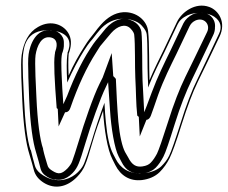

<svg xmlns="http://www.w3.org/2000/svg" viewBox="-20 -606 820 691"><path d="M223 0C203 20 191 23 169 9C149 -3 152 -11 146 -28C145 -32 140 -46 135 -69V-71C124 -102 115 -166 111 -257C110 -281 104 -382 108 -408C113 -440 129 -479 164 -471C182 -467 190 -450 179 -421C178 -419 178 -417 178 -415L177 -409C173 -380 176 -320 184 -217C184 -217 221 -183 233 -217C261 -298 292 -364 326 -417C335 -431 340 -440 344 -444C358 -460 365 -470 380 -487C402 -512 431 -523 450 -503C460 -493 463 -484 463 -481C467 -448 465 -364 467 -326C470 -273 469 -236 474 -190C474 -190 510 -155 523 -190C529 -205 537 -230 549 -264C569 -320 594 -369 615 -412L662 -511C667 -521 673 -527 683 -532C714 -546 739 -518 725 -490C693 -423 667 -370 647 -329C626 -286 605 -232 585 -168C565 -105 551 -65 545 -53C538 -40 531 -29 522 -20C516 -14 507 -9 492 -7C470 -4 455 -12 441 -40L430 -59C420 -78 411 -116 406 -168C402 -214 399 -274 397 -322C397 -322 367 -363 349 -326C347 -323 344 -315 338 -304C316 -260 282 -161 265 -103C253 -63 244 -37 240 -26C237 -17 231 -9 223 0ZM257 31C270 18 281 2 287 -14C293 -28 301 -54 313 -95C324 -133 337 -170 351 -207C355 -142 366 -68 385 -32L395 -12C414 26 447 47 491 42C515 39 538 30 555 13C569 -1 581 -18 590 -36C600 -56 614 -95 634 -159C654 -222 673 -273 692 -312C712 -353 739 -408 770 -474C795 -525 767 -569 733 -581C684 -599 634 -563 617 -527L570 -428C556 -399 533 -354 518 -317C516 -362 518 -453 513 -494C509 -532 471 -565 423 -562C393 -560 366 -543 343 -517C334 -507 328 -499 322 -491C308 -473 298 -462 284 -439C264 -408 245 -375 227 -334C225 -373 226 -400 227 -409V-412C236 -436 239 -460 229 -481C213 -516 165 -537 117 -509C83 -490 65 -454 58 -408C53 -375 59 -279 60 -249C64 -156 73 -91 86 -50C94 -24 97 -12 101 3C106 25 119 40 138 52C177 76 221 68 257 31ZM241 17C251 7 258 -5 263 -17C268 -29 277 -55 289 -96C306 -153 341 -253 361 -293C366 -303 369 -311 371 -314C372 -314 372 -313 372 -313C374 -265 377 -209 381 -165C386 -111 395 -72 408 -48L418 -28C435 6 463 22 495 18C514 16 530 8 540 -2C551 -13 560 -27 568 -42C576 -57 589 -96 609 -160C629 -224 650 -277 670 -318C690 -359 715 -412 747 -479C755 -495 756 -513 749 -528C737 -556 704 -568 673 -554C659 -547 647 -536 640 -522L593 -423C572 -380 547 -330 526 -273C514 -241 505 -217 500 -202C499 -202 498 -203 498 -203C494 -244 494 -278 492 -327C490 -364 492 -448 488 -484C487 -496 480 -507 468 -520C433 -557 385 -532 361 -504C345 -485 337 -474 325 -460C320 -454 313 -444 304 -430C269 -376 238 -309 210 -229C209 -230 209 -230 208 -230C201 -327 199 -382 202 -405L203 -411V-412C213 -437 213 -460 198 -478C190 -487 180 -492 170 -495C108 -510 87 -440 83 -411C78 -378 85 -281 86 -257C90 -164 98 -99 111 -63C117 -37 119 -26 122 -19C125 -10 128 13 155 30C186 49 216 43 241 17ZM239 14C250 3 259 -10 264 -23C269 -36 278 -62 290 -103C301 -141 314 -179 328 -216L368 -326L376 -209C380 -145 392 -72 407 -43L417 -24C432 7 455 21 488 17C508 15 524 8 537 -5C549 -17 560 -31 568 -47C576 -64 590 -103 610 -167C630 -230 650 -282 670 -323C690 -364 715 -418 747 -485C765 -522 745 -549 724 -557C691 -569 654 -544 640 -516L593 -417C579 -388 555 -343 541 -308L499 -202L493 -316C491 -362 493 -453 489 -491C486 -515 460 -539 425 -537C404 -536 382 -523 362 -500C354 -491 347 -483 342 -476C327 -456 318 -447 305 -426C285 -395 268 -363 250 -323L207 -229L202 -332C200 -372 200 -399 202 -413L203 -418L204 -421C211 -441 212 -459 206 -471C196 -492 167 -509 130 -488C105 -474 89 -446 83 -404C79 -377 84 -279 85 -249C89 -157 98 -95 110 -57C118 -30 121 -19 125 -3C128 12 136 22 151 31C179 48 210 45 239 14ZM263 11C252 23 215 54 162 38C150 34 142 29 135 25C105 6 106 -11 102 -23C100 -28 97 -43 91 -66H90C78 -101 70 -165 66 -257C65 -281 59 -380 63 -410C66 -428 68 -502 161 -497C169 -497 176 -496 182 -494C237 -481 235 -445 223 -416V-413L222 -407C220 -390 219 -358 222 -309C241 -352 262 -392 283 -425C292 -439 299 -449 304 -455C317 -469 323 -480 339 -498C353 -515 393 -551 455 -534C472 -529 483 -522 490 -514C502 -501 507 -491 508 -483C512 -448 510 -364 512 -326C513 -313 513 -302 513 -291C531 -338 554 -382 572 -419L619 -518C625 -531 636 -542 655 -551C685 -565 729 -561 751 -546C776 -529 779 -506 768 -484C736 -417 711 -363 691 -322C670 -280 650 -227 630 -163C610 -100 596 -60 589 -46C582 -31 572 -19 561 -8C551 2 530 14 501 17C442 24 411 -5 397 -33L387 -52C375 -75 366 -113 361 -166C359 -187 357 -211 356 -236C339 -191 321 -136 310 -99C298 -59 289 -33 284 -21C280 -10 273 1 263 11ZM218 20C209 29 200 34 194 37C183 43 185 45 171 36C159 28 149 18 145 0C141 -15 139 -27 131 -54C119 -93 109 -157 105 -249C104 -279 99 -377 103 -406C109 -450 128 -480 149 -492C158 -497 163 -497 163 -497C164 -497 178 -491 185 -475C192 -460 191 -439 183 -417V-416L182 -411C180 -399 180 -373 182 -333L191 -151L271 -327C289 -367 306 -400 326 -431C339 -453 349 -461 364 -481C369 -488 376 -497 384 -506C405 -531 427 -537 429 -537C431 -537 464 -528 468 -492C473 -453 471 -363 473 -317L483 -115L562 -312C576 -348 599 -393 613 -422L661 -521C673 -546 702 -560 706 -560C706 -560 706 -561 708 -560C716 -557 749 -525 727 -480C695 -413 669 -360 649 -319C629 -279 609 -227 589 -164C569 -100 556 -61 547 -43C539 -26 528 -11 516 1C503 14 491 17 482 18C478 18 456 19 438 -19L428 -39C412 -70 400 -144 396 -208L382 -415L307 -212C293 -175 280 -138 269 -100C257 -59 248 -32 243 -19C237 -5 229 9 218 20Z"/></svg>

Font: AppleStorm
Style: XbdFaxIta
Weight: 800
Foundry: Cannot Into Space Fonts
Version: Version 1.01